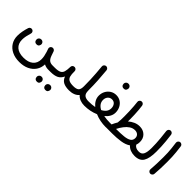

<svg xmlns="http://www.w3.org/2000/svg" viewBox="83 -1665 2918 2918"><g transform="rotate(45 1541.5 -206.5)"><path d="M351.1 253.4Q259.3 253.4 191.4 220.2Q123.5 187 86.4 127.7Q49.3 68.4 49.3 -9.8Q49.3 -57.6 58.8 -108.2Q68.4 -158.7 84.5 -208.5Q91.3 -226.6 108.6 -234.4Q126 -242.2 143.6 -235.4Q161.1 -229 169.4 -211.7Q177.7 -194.3 170.9 -176.3Q158.2 -135.7 149.9 -94.7Q141.6 -53.7 141.6 -17.1Q141.6 66.9 195.1 114.3Q248.5 161.6 349.6 161.6Q451.2 161.6 506.6 114.7Q562 67.9 562 -15.1Q562 -46.4 555.9 -79.1Q549.8 -111.8 538.6 -146.5Q538.1 -148.4 537.6 -150.4Q530.8 -171.9 521.5 -196.8Q513.7 -214.8 521.2 -232.4Q528.8 -250 545.9 -256.8Q563.5 -264.2 581.3 -256.8Q599.1 -249.5 606.4 -231.9Q620.6 -196.3 630.4 -162.6Q648.9 -109.4 675.8 -88.6Q702.6 -67.9 744.6 -67.9H745.1Q764.2 -67.9 777.6 -54.4Q791 -41 791 -22Q791 -2.9 777.6 10.5Q764.2 23.9 745.1 23.9H744.6Q696.8 23.9 654.8 2Q652.3 76.7 614 133.3Q575.7 189.9 508.3 221.7Q440.9 253.4 351.1 253.4ZM295.4 -176.3Q295.4 -195.8 309.8 -211.2Q324.2 -226.6 347.2 -226.6Q363.3 -226.6 374.5 -220Q385.7 -213.4 392.1 -203.1Q400.4 -190.9 400.4 -175.8Q400.4 -159.7 389.6 -140.9Q378.9 -122.1 347.2 -122.1Q326.2 -122.1 314.9 -131.3Q303.7 -140.6 299.3 -152.8Q295.4 -163.1 295.4 -176.3Z M698.7 -22Q698.7 -41 712.4 -54.4Q726.1 -67.9 745.1 -67.9H793.9Q813 -67.9 826.7 -54.4Q840.3 -41 840.3 -22Q840.3 -2.9 826.7 10.5Q813 23.9 793.9 23.9H745.1Q726.1 23.9 712.4 10.5Q698.7 -2.9 698.7 -22Z M747.6 -22Q747.6 -41 761.2 -54.4Q774.9 -67.9 793.9 -67.9Q863.3 -67.9 897 -84.2Q930.7 -100.6 941.9 -139.4Q953.1 -178.2 954.1 -245.1Q955.1 -266.1 969.5 -278.1Q983.9 -290 1003.4 -288.6Q1022.5 -287.6 1034.9 -273.2Q1047.4 -258.8 1046.4 -240.2Q1044.9 -176.8 1055.4 -138.9Q1065.9 -101.1 1097.4 -84.5Q1128.9 -67.9 1189.5 -67.9H1189.9Q1209 -67.9 1222.4 -54.4Q1235.8 -41 1235.8 -22Q1235.8 -2.9 1222.4 10.5Q1209 23.9 1189.9 23.9H1189.5Q1113.3 23.9 1067.1 -0.2Q1021 -24.4 999.5 -83Q971.2 -22.9 922.6 0.5Q874 23.9 793.9 23.9Q774.9 23.9 761.2 10.5Q747.6 -2.9 747.6 -22ZM880.9 218.8Q880.9 199.7 895.3 184.1Q909.7 168.5 933.1 168.5Q949.2 168.5 960.4 175.3Q971.7 182.1 978 191.9Q986.3 206.1 986.3 219.2Q986.3 235.8 975.3 254.6Q964.4 273.4 933.1 273.4Q911.6 273.4 900.4 263.9Q889.2 254.4 884.8 242.2Q880.9 230.5 880.9 218.8ZM698.7 220.7Q698.7 201.2 713.1 185.8Q727.5 170.4 750.5 170.4Q766.6 170.4 777.8 177Q789.1 183.6 795.4 193.8Q803.7 206.1 803.7 221.2Q803.7 237.3 793 256.1Q782.2 274.9 750.5 274.9Q729.5 274.9 718 265.6Q706.5 256.3 702.6 244.1Q698.7 233.9 698.7 220.7Z M1144 -22Q1144 -41 1157.5 -54.4Q1170.9 -67.9 1189.9 -67.9Q1256.3 -67.9 1282.5 -91.6Q1308.6 -115.2 1308.6 -180.2Q1308.6 -255.4 1305.9 -321.5Q1303.2 -387.7 1298.6 -452.4Q1293.9 -517.1 1287.1 -586.9Q1285.2 -606 1297.6 -620.6Q1310.1 -635.3 1328.6 -637.2Q1347.2 -639.2 1362.1 -627Q1377 -614.7 1378.9 -595.7Q1388.7 -491.2 1394.5 -395.3Q1400.4 -299.3 1400.4 -186.5Q1400.9 -183.6 1400.9 -180.2Q1400.9 -117.7 1430.4 -92.8Q1460 -67.9 1518.6 -67.9H1519Q1538.1 -67.9 1551.5 -54.4Q1564.9 -41 1564.9 -22Q1564.9 -2.9 1551.5 10.5Q1538.1 23.9 1519 23.9H1518.6Q1469.7 23.9 1427.2 7.6Q1384.8 -8.8 1356 -41.5Q1328.1 -8.8 1285.6 7.6Q1243.2 23.9 1189.9 23.9Q1170.9 23.9 1157.5 10.5Q1144 -2.9 1144 -22Z M1473.1 -22Q1473.1 -41 1486.6 -54.4Q1500 -67.9 1519 -67.9Q1592.3 -67.9 1652.3 -79.6Q1613.3 -111.8 1590.6 -152.6Q1567.9 -193.4 1567.9 -240.2Q1567.9 -294.4 1591.8 -338.6Q1615.7 -382.8 1657.5 -409.2Q1699.2 -435.5 1752 -435.5Q1805.2 -435.5 1845.7 -409.2Q1886.2 -382.8 1909.2 -338.1Q1932.1 -293.5 1932.1 -239.3Q1932.1 -192.4 1908.9 -151.9Q1885.7 -111.3 1846.2 -79.6Q1906.2 -67.9 1979.5 -67.9H1980Q1999 -67.9 2012.5 -54.4Q2025.9 -41 2025.9 -22Q2025.9 -2.9 2012.5 10.5Q1999 23.9 1980 23.9H1979.5Q1855.5 23.9 1749 -22Q1642.1 23.9 1519 23.9Q1500 23.9 1486.6 10.5Q1473.1 -2.9 1473.1 -22ZM1659.7 -240.2Q1659.7 -196.8 1683.3 -164.6Q1707 -132.3 1749 -110.8Q1791.5 -132.3 1815.7 -164.3Q1839.8 -196.3 1839.8 -239.3Q1839.8 -283.7 1816.4 -313.2Q1793 -342.8 1752 -342.8Q1710.4 -342.8 1685.1 -313.2Q1659.7 -283.7 1659.7 -240.2ZM1707 -637.7Q1707 -657.2 1721.4 -672.6Q1735.8 -688 1758.8 -688Q1774.9 -688 1786.1 -681.4Q1797.4 -674.8 1803.7 -664.6Q1812 -652.3 1812 -637.2Q1812 -621.1 1801.3 -602.3Q1790.5 -583.5 1758.8 -583.5Q1737.8 -583.5 1726.6 -592.8Q1715.3 -602.1 1710.9 -614.3Q1707 -624.5 1707 -637.7Z M1934.6 -22.5Q1934.6 -41.5 1947.8 -54.7Q1960.9 -67.9 1980 -67.9H2014.6Q2015.1 -69.3 2016.1 -71.3Q2036.1 -116.2 2060.1 -155.8Q2060.1 -158.7 2060.5 -162.6Q2064 -187.5 2065.2 -220.5Q2066.4 -253.4 2066.4 -293Q2066.4 -344.7 2064.2 -399.4Q2062 -454.1 2058.3 -503.7Q2054.7 -553.2 2049.8 -588.4Q2047.4 -607.4 2059.8 -621.8Q2072.3 -636.2 2088.9 -638.7Q2109.4 -641.6 2124.3 -628.9Q2139.2 -616.2 2141.6 -597.7Q2147 -562.5 2150.9 -515.9Q2154.8 -469.2 2157 -419.7Q2159.2 -370.1 2159.2 -325.7Q2159.2 -300.3 2158.7 -276.4Q2198.2 -310.5 2243.4 -330.8Q2288.6 -351.1 2339.4 -351.1Q2414.1 -351.1 2461.7 -305.9Q2509.3 -260.7 2509.3 -184.1Q2509.3 -146.5 2497.6 -115.7Q2511.7 -92.8 2536.4 -80.3Q2561 -67.9 2599.1 -67.9H2599.6Q2618.7 -67.9 2632.1 -54.4Q2645.5 -41 2645.5 -22Q2645.5 -2.9 2632.1 10.5Q2618.7 23.9 2599.6 23.9H2599.1Q2549.3 23.9 2508.1 7.8Q2466.8 -8.3 2438 -41Q2383.3 -2.4 2298.1 10.3Q2212.9 22.9 2119.1 22.9H1980Q1960.9 22.9 1947.8 9.5Q1934.6 -3.9 1934.6 -22.5ZM2329.1 -258.8Q2283.2 -258.8 2243.4 -232.4Q2203.6 -206.1 2170.4 -162.6Q2137.2 -119.1 2111.3 -67.9H2125.5Q2211.9 -67.9 2277.6 -74.7Q2343.3 -81.5 2380.4 -104.7Q2417.5 -127.9 2417.5 -176.8Q2417.5 -214.8 2393.3 -236.8Q2369.1 -258.8 2329.1 -258.8Z M2553.7 -22Q2553.7 -41 2567.1 -54.4Q2580.6 -67.9 2599.6 -67.9Q2656.2 -67.9 2677.7 -112.5Q2699.2 -157.2 2699.2 -242.7Q2699.2 -294.9 2696.8 -343Q2694.3 -391.1 2689 -448.5Q2683.6 -505.9 2673.8 -585.4Q2671.9 -604 2683.3 -619.4Q2694.8 -634.8 2713.4 -637.2Q2731.9 -639.6 2747.3 -627.9Q2762.7 -616.2 2765.1 -597.7Q2774.4 -528.3 2779.5 -473.4Q2784.7 -418.5 2787.1 -367.4Q2789.6 -316.4 2789.6 -258.3Q2789.6 -114.3 2747.8 -45.2Q2706.1 23.9 2599.6 23.9Q2580.6 23.9 2567.1 10.5Q2553.7 -2.9 2553.7 -22Z M2902.8 -563.5Q2900.9 -582 2912.4 -597.4Q2923.8 -612.8 2942.4 -615.2Q2960.9 -617.7 2976.6 -606Q2992.2 -594.2 2994.1 -575.7Q3002.4 -513.2 3007.3 -465.3Q3012.2 -417.5 3014.4 -370.6Q3016.6 -323.7 3016.6 -264.2Q3016.6 -197.8 3014.2 -127.7Q3011.7 -57.6 3006.3 2.9Q3004.9 21.5 2990 34.2Q2975.1 46.9 2956.5 45.4Q2937.5 43.5 2925 28.8Q2912.6 14.2 2914.6 -4.4Q2919.4 -64.5 2922.1 -134Q2924.8 -203.6 2924.8 -268.6Q2924.8 -324.7 2922.9 -367.9Q2920.9 -411.1 2916 -456.5Q2911.1 -502 2902.8 -563.5Z"/></g></svg>

Font: Mikhak Medium
Style: Regular
Weight: 500
Designer: Amin Abedi
Version: Version 3.3